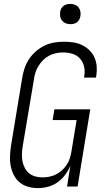

<svg xmlns="http://www.w3.org/2000/svg" viewBox="-20 -957 540 985"><path d="M175 8Q148 8 123.5 1Q99 -6 80 -22Q61 -38 50 -60.5Q39 -83 34.5 -108Q30 -133 31.5 -159.5Q33 -186 37 -213L94 -558Q98 -582 106 -606.5Q114 -631 128.5 -653Q143 -675 163.5 -693Q184 -711 207.5 -722.5Q231 -734 256.5 -738.5Q282 -743 307 -743Q332 -743 356 -739.5Q380 -736 400.5 -726Q421 -716 438 -700Q455 -684 464.5 -662.5Q474 -641 476 -617Q478 -593 474 -568L472 -559H411L412 -566Q417 -591 411.5 -615Q406 -639 390.5 -656.5Q375 -674 351.5 -681Q328 -688 303 -688Q285 -688 266.5 -684Q248 -680 231 -671Q214 -662 200.5 -648Q187 -634 177 -618Q167 -602 161.5 -584Q156 -566 154 -549L96 -204Q93 -185 92.5 -166Q92 -147 95.5 -129Q99 -111 107.5 -95Q116 -79 129.5 -68Q143 -57 160.5 -52Q178 -47 198 -47Q215 -47 233 -50.5Q251 -54 267 -62Q283 -70 297 -82.5Q311 -95 321.5 -110.5Q332 -126 337.5 -143Q343 -160 346 -177L373 -341H250L259 -396H443L378 0H324L341 -107Q331 -83 314.5 -60.5Q298 -38 275.5 -22Q253 -6 226.5 1Q200 8 175 8ZM341 -833Q328 -833 317 -837.5Q306 -842 298.5 -851Q291 -860 289 -872.5Q287 -885 289 -898Q290 -906 295 -914.5Q300 -923 307.5 -928Q315 -933 323.5 -935Q332 -937 340 -937Q353 -937 364.5 -932.5Q376 -928 383 -919Q390 -910 392.5 -897.5Q395 -885 392 -872Q391 -864 386 -855.5Q381 -847 374 -842Q367 -837 358 -835Q349 -833 341 -833Z"/></svg>

Font: Iosevka Term Curly Lt Obl
Style: Regular
Weight: 300
Italic angle: -9°
Designer: Belleve Invis
Foundry: Belleve Invis
Version: Version 32.3.0